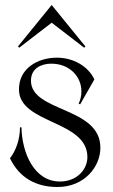

<svg xmlns="http://www.w3.org/2000/svg" viewBox="-20 -739 452 769"><path d="M210 10C319 10 382 -72 382 -147C383 -312 104 -289 104 -416C104 -467 148 -484 185 -484C261 -484 306 -430 306 -374C306 -357 303 -340 295 -324L301 -321L358 -421C332 -476 271 -508 208 -508C131 -508 55 -465 56 -380C57 -242 330 -258 330 -110C330 -59 287 -12 220 -12C117 -12 68 -126 66 -229H60C60 -179 43 -135 20 -105C57 -28 123 10 210 10ZM57 -548 187 -648 317 -548 322 -553 187 -719 52 -553Z"/></svg>

Font: Sinistre
Style: Regular
Weight: 400
Designer: Jules Durand
Foundry: Collletttivo
Version: Version 69.420;Glyphs 3.2 (3217)